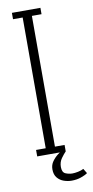

<svg xmlns="http://www.w3.org/2000/svg" viewBox="-95 -739 445 922"><g transform="rotate(-10 128.0 -278.0)"><path d="M34 0V-31.5H81V-669H34V-700H173V-669H126V-31.5H173V0ZM177 143.5Q158.5 143.5 139.5 137Q120.5 130.5 107.8 115.2Q95 100 95 74Q95 52.5 106.8 36Q118.5 19.5 134 7.5Q149.5 -4.5 160.5 -10L173 0Q163 10 150 28Q137 46 137 70Q137 96.5 153.5 103.2Q170 110 186.5 110Q198 110 214.2 106.8Q230.5 103.5 241.5 97.5L255.5 120.5Q244 129 223.2 136.2Q202.5 143.5 177 143.5Z"/></g></svg>

Font: Imbue Thin 10pt ExtraLight
Style: Regular
Weight: 250
Version: Version 1.102